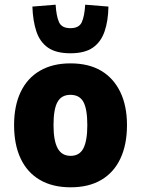

<svg xmlns="http://www.w3.org/2000/svg" viewBox="-20 -787 600 818"><path d="M281 11Q204 11 150 -20.5Q96 -52 68 -111.5Q40 -171 40 -254Q40 -336 68 -395Q96 -454 150 -485.5Q204 -517 280 -517Q358 -517 411 -485.5Q464 -454 492.5 -395Q521 -336 521 -254Q521 -171 493 -111.5Q465 -52 411.5 -20.5Q358 11 281 11ZM281 -123Q319 -123 335.5 -155.5Q352 -188 352 -254Q352 -322 335.5 -352.5Q319 -383 280 -383Q242 -383 225 -352.5Q208 -322 208 -254Q208 -188 225.5 -155.5Q243 -123 281 -123ZM280 -560Q219 -560 184.5 -584Q150 -608 135 -653Q120 -698 118 -759L217 -767Q220 -718 231.5 -692.5Q243 -667 280 -667Q317 -667 328.5 -692.5Q340 -718 343 -767L442 -759Q441 -698 425.5 -653Q410 -608 375.5 -584Q341 -560 280 -560Z"/></svg>

Font: Nunito Sans 7pt Condensed Black
Style: Regular
Weight: 900
Width: 3
Designer: Vernon Adams
Foundry: Vernon Adams
Version: Version 3.101;gftools[0.9.27]